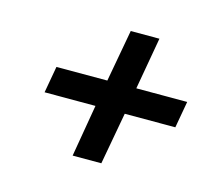

<svg xmlns="http://www.w3.org/2000/svg" viewBox="-72 -647 726 627"><g transform="rotate(15 291.0 -334.0)"><path d="M220 -113 250 -289H78L94 -379H266L298 -555H395L364 -379H536L520 -289H349L317 -113Z"/></g></svg>

Font: Celebes SemiBold
Style: Italic
Weight: 600
Italic angle: -10°
Designer: Anugrah Pasau
Foundry: Lafontype
Version: Version 1.000; ttfautohint (v1.8.4)